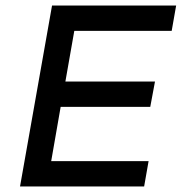

<svg xmlns="http://www.w3.org/2000/svg" viewBox="-20 -670 653 690"><path d="M613 -650 597 -559H247L215 -377H537L520 -286H198L164 -91H514L498 0H52L167 -650Z"/></svg>

Font: Overused Grotesk Medium
Style: Italic
Weight: 500
Italic angle: -10°
Version: Version 0.003